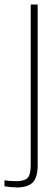

<svg xmlns="http://www.w3.org/2000/svg" viewBox="-76 -620 244 841"><path d="M-2 201Q-13.5 201 -29.8 199.5Q-46 198 -56.5 196V169.5Q-46 171.5 -32.8 172.5Q-19.5 173.5 -4 173.5Q31.5 173.5 45 159Q58.5 144.5 58.5 105V-600H89V104Q89 155.5 68.2 178.2Q47.5 201 -2 201Z"/></svg>

Font: Big Shoulders Stencil Display ExtraLight
Style: Regular
Weight: 250
Designer: Patric King
Foundry: XO Type Co
Version: Version 2.001